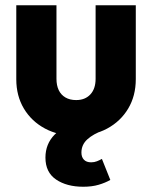

<svg xmlns="http://www.w3.org/2000/svg" viewBox="-20 -506 579 731"><path d="M270 11Q203 11 151.5 -16.5Q100 -44 71 -92.5Q42 -141 42 -204V-486H195V-206Q195 -181 203.5 -163Q212 -145 229 -135Q246 -125 270 -125Q304 -125 324 -146.5Q344 -168 344 -206V-486H497V-205Q497 -141 468 -92.5Q439 -44 388 -16.5Q337 11 270 11ZM297 205Q234 205 193.5 177.5Q153 150 153 94Q153 42 188 6.5Q223 -29 282 -42L374 -10Q335 4 312.5 24.5Q290 45 290 75Q290 92 299.5 102Q309 112 327 112Q339 112 349 108Q359 104 368 99L400 179Q381 190 355.5 197.5Q330 205 297 205Z"/></svg>

Font: Outfit Thin
Style: Bold
Weight: 700
Version: Version 1.100;gftools[0.9.27]